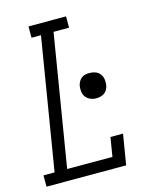

<svg xmlns="http://www.w3.org/2000/svg" viewBox="-123 -810 710 885"><g transform="rotate(-15 231.5 -367.5)"><path d="M-12 0V-54H41L144 -681H99V-735H278V-681H204L101 -54H317L332 -145H392L368 0ZM315 -334Q301 -334 288 -339.5Q275 -345 266.5 -355.5Q258 -366 256 -380.5Q254 -395 256 -409Q258 -419 263 -428.5Q268 -438 276.5 -444.5Q285 -451 295 -453Q305 -455 315 -455Q330 -455 343 -450Q356 -445 364.5 -434Q373 -423 375 -409Q377 -395 375 -380Q373 -370 368 -360.5Q363 -351 354.5 -345Q346 -339 335.5 -336.5Q325 -334 315 -334Z"/></g></svg>

Font: Iosevka QP Light
Style: Italic
Weight: 300
Italic angle: -9°
Designer: Belleve Invis
Foundry: Belleve Invis
Version: Version 20.0.0; ttfautohint (v1.8.4)